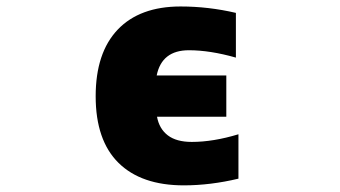

<svg xmlns="http://www.w3.org/2000/svg" viewBox="-20 -555 1040 587"><path d="M532.2 -535.2Q617.2 -535.2 701.2 -515.6V-378.9Q622.1 -401.4 557.6 -401.4Q474.6 -401.4 459 -324.2H671.9V-198.2H460Q466.8 -161.1 493.2 -141.1Q519.5 -121.1 566.4 -121.1Q631.8 -121.1 709 -144.5V-8.8Q623 11.7 542 11.7Q412.1 11.7 342.3 -57.1Q272.5 -126 272.5 -260.7Q272.5 -393.6 339.8 -464.4Q407.2 -535.2 532.2 -535.2Z"/></svg>

Font: Gen Shin Gothic Monospace Heavy
Style: Bold
Weight: 800
Designer: [Source Han Sans]
Ryoko NISHIZUKA  (kana & ideographs); Paul D. Hunt (Latin, Greek & Cyrillic); Wenlong ZHANG  (bopomofo
Version: Version 1.002.20150607